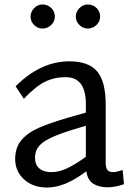

<svg xmlns="http://www.w3.org/2000/svg" viewBox="-20 -827 595 861"><path d="M48 0ZM536 -1Q500 12 464 13Q424 13 398.5 -3Q373 -19 367 -59Q272 14 191 14Q128 14 88 -22.5Q48 -59 48 -114Q48 -165 76 -198.5Q104 -232 154.5 -254Q205 -276 291 -301L365 -322V-361Q365 -481 274 -481Q224 -481 182 -460.5Q140 -440 87 -384L50 -440Q162 -552 291 -552Q377 -552 415.5 -507Q454 -462 454 -357V-96Q454 -74 462 -64.5Q470 -55 487 -55Q502 -55 530 -65ZM210 -55Q244 -55 280.5 -72Q317 -89 365 -124V-263L308 -246Q213 -217 175 -190Q137 -163 137 -121Q137 -87 157 -71Q177 -55 210 -55ZM117 -752Q117 -774 133 -790.5Q149 -807 171 -807Q194 -807 210 -791Q226 -775 226 -752Q226 -731 209.5 -715Q193 -699 171 -699Q149 -699 133 -715Q117 -731 117 -752ZM320 -752Q320 -774 336 -790.5Q352 -807 374 -807Q397 -807 413 -791Q429 -775 429 -752Q429 -731 412.5 -715Q396 -699 374 -699Q352 -699 336 -715Q320 -731 320 -752Z"/></svg>

Font: Martel Sans
Style: Regular
Weight: 400
Designer: Dan Reynolds and Mathieu Réguer
Foundry: Dan Reynolds and Mathieu Réguer
Version: Version 1.002; ttfautohint (v1.1) -l 5 -r 5 -G 72 -x 0 -D la